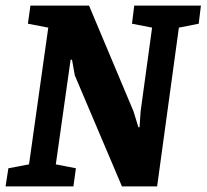

<svg xmlns="http://www.w3.org/2000/svg" viewBox="-34 -668 740 688"><path d="M-14 0 -4 -65 70 -79 139 -569 66 -583 75 -648H285L444 -270L462 -212H466L470 -270L511 -569L439 -583L447 -648H686L678 -583L607 -569L529 0H403L234 -398L224 -454H219L166 -79L238 -65L229 0Z"/></svg>

Font: Faustina Light ExtraBold
Style: Italic
Weight: 800
Italic angle: -8°
Version: Version 1.200